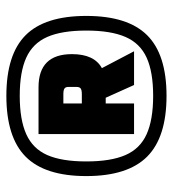

<svg xmlns="http://www.w3.org/2000/svg" viewBox="10 -732 543 603"><g transform="rotate(-90 281.5 -430.5)"><path d="M30 -431Q30 -561 91 -621.5Q152 -682 282 -682Q412 -682 472.5 -621.5Q533 -561 533 -431Q533 -301 472.5 -240Q412 -179 282 -179Q152 -179 91 -240Q30 -301 30 -431ZM76 -431Q76 -354 96 -308Q116 -262 161.5 -241.5Q207 -221 282 -221Q357 -221 402 -241.5Q447 -262 467 -308Q487 -354 487 -431Q487 -508 467 -553.5Q447 -599 402 -619.5Q357 -640 282 -640Q207 -640 161.5 -619.5Q116 -599 96 -553.5Q76 -508 76 -431ZM316 -281 276 -370H258V-281H162V-581H309Q413 -581 413 -476Q413 -406 369 -382L422 -281ZM258 -445H287Q300 -445 305 -448.5Q310 -452 310 -462V-487Q310 -496 305 -499.5Q300 -503 287 -503H258Z"/></g></svg>

Font: Changa ExtraLight
Style: Bold
Weight: 700
Version: Version 3.002; ttfautohint (v1.8.2)